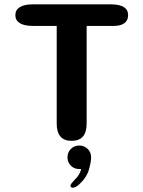

<svg xmlns="http://www.w3.org/2000/svg" viewBox="-20 -639 659 882"><path d="M489 -619Q568.5 -619 568.5 -569.5Q568.5 -545.5 551.8 -532.8Q535 -520 502.5 -520H378V-71.5Q378 8 309 8Q240.5 8 240.5 -71.5V-520H130Q91.5 -520 71 -532.8Q50.5 -545.5 50.5 -569.5Q50.5 -593.5 71 -606.2Q91.5 -619 130 -619ZM344 29.5Q366 29.5 382.2 44.5Q398.5 59.5 398.5 84.5Q398.5 105 388.5 140.2Q378.5 175.5 346.5 205.5Q337 215 328.5 219.2Q320 223.5 314 223.5Q309 223.5 306.2 220.2Q303.5 217 303.5 214.5Q303.5 209.5 309.8 201.8Q316 194 326.5 183Q337 173 343.5 161.2Q350 149.5 353 137.5Q351 137.5 348.5 137.5Q346 137.5 344 137.5Q321 137.5 305.5 122Q290 106.5 290 83.5Q290 61 305.5 45.2Q321 29.5 344 29.5Z"/></svg>

Font: Sono ExtraLight Monospace SemiBold
Style: Regular
Weight: 600
Version: Version 2.112